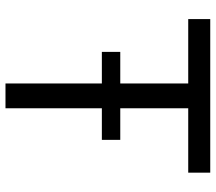

<svg xmlns="http://www.w3.org/2000/svg" viewBox="-62 -704 767 682"><g transform="rotate(90 321.0 -363.5)"><path d="M48.3 -727.3H593.8V-649.1H365.1V-407.7H477.3V-342.3H365.1V0H277V-342.3H164.8V-407.7H277V-649.1H48.3Z"/></g></svg>

Font: Interop
Style: Regular
Weight: 400
Designer: Rasmus Andersson, Google, Jang Haemin
Foundry: jhaemin
Version: Version 1.008